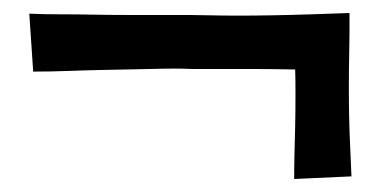

<svg xmlns="http://www.w3.org/2000/svg" viewBox="-20 -410 590 295"><path d="M31 -300 25 -389Q48 -388 73 -388Q98 -388 123 -387.5Q148 -387 173.5 -387Q199 -387 222.5 -387Q246 -387 268 -387Q281 -387 301 -386.5Q321 -386 346 -386Q371 -386 399.5 -386.5Q428 -387 458 -388Q488 -389 517 -390L510 -301Q494 -302 470 -302.5Q446 -303 418.5 -303.5Q391 -304 364 -304Q337 -304 314 -304Q291 -304 276 -304Q256 -305 233.5 -304.5Q211 -304 186.5 -303.5Q162 -303 136.5 -302.5Q111 -302 84.5 -301Q58 -300 31 -300ZM432 -135Q432 -156 432.5 -175Q433 -194 433.5 -216Q434 -238 434 -267Q434 -290 433.5 -304Q433 -318 432 -331Q431 -344 430 -365L517 -390Q517 -378 517 -362Q517 -346 516.5 -325Q516 -304 516 -275Q516 -249 516.5 -227.5Q517 -206 518 -185.5Q519 -165 520 -139Z"/></svg>

Font: Truculenta
Style: Bold
Weight: 700
Designer: Ivan Castro, Eva Sanz & Omnibus-Type Team
Foundry: Omnibus-Type
Version: Version 1.002